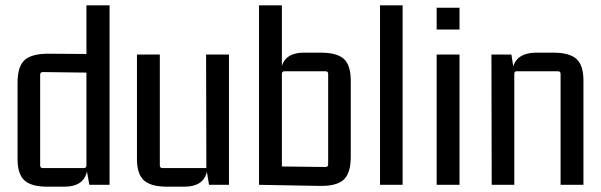

<svg xmlns="http://www.w3.org/2000/svg" viewBox="-20 -695 2261 722"><path d="M305 -675H392V0H316L307 -50Q294 7 222 7H158Q98 7 72 -16.5Q46 -40 46 -98V-384Q46 -446 73.5 -470Q101 -494 167 -493L305 -492ZM305 -73V-422L141 -424Q131 -424 131 -414V-73Q131 -63 141 -63H295Q305 -63 305 -73Z M673 7H608Q548 7 521.5 -16.5Q495 -40 495 -98V-490H581V-73Q581 -63 591 -63H756L755 -490H841V0H766L758 -49Q745 7 673 7Z M1178 4 954 0V-675H1040V-447Q1055 -497 1123 -497H1187Q1247 -497 1273 -473.5Q1299 -450 1299 -392V-105Q1299 -43 1271.5 -18.5Q1244 6 1178 4ZM1040 -417V-69L1204 -67Q1214 -67 1214 -77V-417Q1214 -427 1204 -427H1050Q1040 -427 1040 -417Z M1494 0H1409V-675H1494Z M1708 -584H1622V-666H1708ZM1708 0H1622V-490H1708Z M1997 -497H2061Q2121 -497 2147.5 -473.5Q2174 -450 2174 -392V0H2088V-417Q2088 -427 2078 -427H1923Q1914 -427 1914 -417V0H1829L1828 -490H1903L1910 -446Q1927 -497 1997 -497Z"/></svg>

Font: Gemunu Libre Medium
Style: Regular
Weight: 500
Designer: Puspanada Ekanayake, Sola Matas, Pathum Egodawatta, Kosala Senevirathne
Foundry: mooniak
Version: Version 1.100